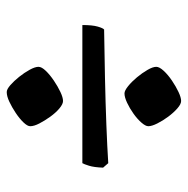

<svg xmlns="http://www.w3.org/2000/svg" viewBox="-14 -554 545 556"><g transform="rotate(90 258.0 -276.5)"><path d="M247 -24Q239 -24 227 -34.5Q215 -45 203 -60Q191 -75 182.5 -90.5Q174 -106 174 -116Q174 -125 185.5 -137Q197 -149 214 -160.5Q231 -172 247 -179.5Q263 -187 273 -187Q282 -187 294.5 -176.5Q307 -166 318.5 -150Q330 -134 338 -118.5Q346 -103 346 -92Q346 -84 335 -72.5Q324 -61 307.5 -50Q291 -39 275 -31.5Q259 -24 247 -24ZM251 -365Q243 -365 230 -375.5Q217 -386 204.5 -401Q192 -416 183 -431.5Q174 -447 174 -457Q174 -466 185.5 -478.5Q197 -491 214 -502.5Q231 -514 247 -521.5Q263 -529 273 -529Q282 -529 294.5 -518Q307 -507 318.5 -491.5Q330 -476 338 -460Q346 -444 346 -434Q346 -426 335.5 -414Q325 -402 309.5 -391Q294 -380 278 -372.5Q262 -365 251 -365ZM53 -243Q53 -272 57.5 -287.5Q62 -303 66 -306Q135 -307 206 -308.5Q277 -310 341.5 -312.5Q406 -315 453 -318L466 -303Q465 -277 460.5 -262.5Q456 -248 453 -243Z"/></g></svg>

Font: Texturina 12pt
Style: Bold
Weight: 700
Designer: Guillermo Torres Carreño
Foundry: Omnibus-Type
Version: Version 1.002